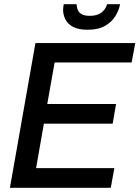

<svg xmlns="http://www.w3.org/2000/svg" viewBox="-20 -890 661 910"><path d="M27 0 148 -686H621L604 -594H239L204 -397H530L514 -304H188L151 -93H522L505 0ZM396 -749Q352 -749 326.5 -762.5Q301 -776 290 -798Q279 -820 279 -844Q279 -850 280 -857Q281 -864 282 -870H343Q343 -867 343.5 -863Q344 -859 345 -856Q346 -846 352 -836.5Q358 -827 371 -821Q384 -815 405 -815Q433 -815 450 -824Q467 -833 476 -846Q485 -859 487 -870H549Q544 -842 527 -814Q510 -786 478 -767.5Q446 -749 396 -749Z"/></svg>

Font: Archivo SemiCondensed Medium
Style: Italic
Weight: 500
Width: 4
Italic angle: -10°
Designer: Hector Gatti
Foundry: Omnibus-Type
Version: Version 2.001